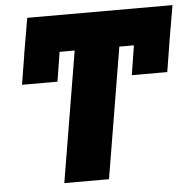

<svg xmlns="http://www.w3.org/2000/svg" viewBox="-52 -780 833 832"><g transform="rotate(-5 364.5 -364.0)"><path d="M728.5 -727.5 704.6 -588.4 680.7 -440.4H526.4L546.9 -568.4H483.4L388.7 0H194.3L289.1 -568.4H223.6L203.1 -440.4H48.8L69.8 -568.4H69.3L87.4 -672.9L93.8 -711.9H94.2L96.7 -727.5Z"/></g></svg>

Font: Inter Tight Black
Style: Italic
Weight: 900
Italic angle: -9.39999°
Designer: Rasmus Andersson
Foundry: rsms
Version: Version 3.004; ttfautohint (v1.8.4.7-5d5b)